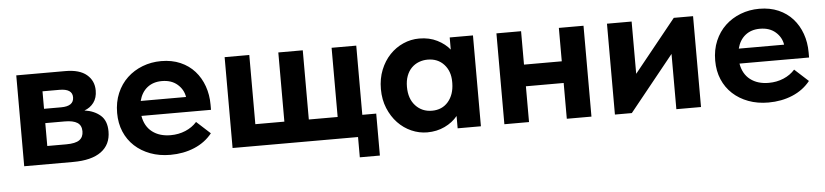

<svg xmlns="http://www.w3.org/2000/svg" viewBox="-39 -662 4133 962"><g transform="rotate(-5 2028.0 -181.5)"><path d="M59 -457H306Q377 -457 413 -426.5Q449 -396 449 -347Q449 -310 431 -286Q413 -262 384 -252Q433 -245 464 -218Q495 -191 495 -137Q495 -71 446.5 -35.5Q398 0 305 0H59ZM183 -206V-91H278Q325 -91 345 -105.5Q365 -120 365 -149Q365 -179 344 -192.5Q323 -206 281 -206ZM183 -366V-278H269Q333 -278 333 -323Q333 -366 268 -366Z M794 7Q739 7 693.5 -10Q648 -27 615 -57.5Q582 -88 564 -130.5Q546 -173 546 -225Q546 -280 565 -324.5Q584 -369 617 -400Q650 -431 694 -448Q738 -465 788 -465Q842 -465 884.5 -446.5Q927 -428 956 -395.5Q985 -363 1000.5 -319.5Q1016 -276 1016 -226V-200H666Q675 -147 711.5 -119Q748 -91 804 -91Q844 -91 878.5 -105.5Q913 -120 936 -146L1005 -83Q970 -39 915 -16Q860 7 794 7ZM783 -365Q739 -365 709.5 -341.5Q680 -318 669 -275H897Q891 -313 861 -339Q831 -365 783 -365Z M1738 0H1107V-457H1231V-109H1377V-457H1500V-109H1645V-457H1769V-109H1839V102H1738Z M2086 7Q2045 7 2006.5 -10Q1968 -27 1938.5 -58Q1909 -89 1891 -132.5Q1873 -176 1873 -229Q1873 -282 1890.5 -325.5Q1908 -369 1937.5 -400Q1967 -431 2005.5 -448Q2044 -465 2086 -465Q2137 -465 2176.5 -445Q2216 -425 2239 -396V-457H2356V0H2239V-62Q2214 -31 2174 -12Q2134 7 2086 7ZM2119 -99Q2170 -99 2200.5 -134.5Q2231 -170 2232 -227V-235Q2232 -288 2201 -322Q2170 -356 2119 -356Q2096 -356 2075 -348Q2054 -340 2038 -324Q2022 -308 2013 -284Q2004 -260 2004 -229Q2004 -169 2036.5 -134Q2069 -99 2119 -99Z M2788 -180H2598V0H2474V-457H2598V-289H2788V-457H2912V0H2788Z M3030 -457H3154V-194L3366 -457H3463V0H3339V-278L3115 0H3030Z M3802 7Q3747 7 3701.5 -10Q3656 -27 3623 -57.5Q3590 -88 3572 -130.5Q3554 -173 3554 -225Q3554 -280 3573 -324.5Q3592 -369 3625 -400Q3658 -431 3702 -448Q3746 -465 3796 -465Q3850 -465 3892.5 -446.5Q3935 -428 3964 -395.5Q3993 -363 4008.5 -319.5Q4024 -276 4024 -226V-200H3674Q3683 -147 3719.5 -119Q3756 -91 3812 -91Q3852 -91 3886.5 -105.5Q3921 -120 3944 -146L4013 -83Q3978 -39 3923 -16Q3868 7 3802 7ZM3791 -365Q3747 -365 3717.5 -341.5Q3688 -318 3677 -275H3905Q3899 -313 3869 -339Q3839 -365 3791 -365Z"/></g></svg>

Font: Tilda Sans Bold
Style: Regular
Weight: 700
Designer: ParaType Ltd
Foundry: ParaType Ltd
Version: Version 1.009